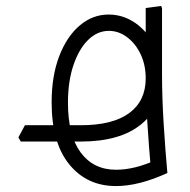

<svg xmlns="http://www.w3.org/2000/svg" viewBox="-20 -477 641 647"><path d="M50 0 42 -14 64 -55H156V0ZM371 150Q273 150 213.5 77Q154 4 154 -132Q154 -221 179.5 -287.5Q205 -354 248.5 -391Q292 -428 346 -428Q395 -428 436 -399.5Q477 -371 501.5 -322Q526 -273 526 -213Q526 -115 455 -57.5Q384 0 252 0H195V-55H252Q360 -55 415.5 -96Q471 -137 471 -213Q471 -258 454 -294Q437 -330 408.5 -351.5Q380 -373 347 -373Q308 -373 277 -342.5Q246 -312 227.5 -257.5Q209 -203 209 -131Q209 -21 252 37Q295 95 371 95Q403 95 437 86.5Q471 78 511 60L489 99Q482 23 476.5 -64Q471 -151 471 -227V-450L523 -457L526 -449V-227Q526 -149 531.5 -60Q537 29 544 106Q448 150 371 150ZM91 0V-55H195V0ZM91 0Q81 0 76 -8.5Q71 -17 71 -28Q71 -40 76 -47.5Q81 -55 91 -55Z"/></svg>

Font: Fustat Light
Style: Regular
Weight: 300
Designer: Mohamed Gaber, Khaled Hosny, Laura Garcia Mut
Foundry: Kief Type Foundry, Alif Type Foundry, Hard Type Foundry
Version: Version 1.007